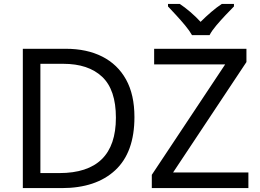

<svg xmlns="http://www.w3.org/2000/svg" viewBox="-20 -964 1332 984"><path d="M669 -364Q669 -183 570.5 -91.5Q472 0 296 0H97V-714H317Q425 -714 504 -674Q583 -634 626 -556.5Q669 -479 669 -364ZM574 -361Q574 -504 503.5 -570.5Q433 -637 304 -637H187V-77H284Q574 -77 574 -361ZM1253 0H758V-68L1134 -634H770V-714H1243V-646L867 -80H1253ZM964 -784Q951 -807 929 -833.5Q907 -860 883 -886Q859 -912 841 -931V-944H901Q927 -927 955 -903Q983 -879 1008 -852Q1035 -879 1063 -903Q1091 -927 1117 -944H1179V-931Q1160 -912 1135.5 -886Q1111 -860 1088.5 -833.5Q1066 -807 1054 -784Z"/></svg>

Font: TSCustom
Style: Regular
Weight: 400
Designer: Monotype Design Team
Foundry: Monotype Imaging Inc.
Version: Version 2.004; ttfautohint (v1.8.3) -l 8 -r 50 -G 200 -x 14 